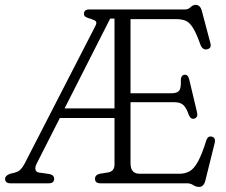

<svg xmlns="http://www.w3.org/2000/svg" viewBox="-34 -738 909 773"><path d="M427 -76V-263H207L115.5 -83Q106 -65 108.8 -55.2Q111.5 -45.5 122 -43.5L164 -37.5Q184 -33.5 184 -18Q184 0 162 0H8.5Q-13.5 0 -13.5 -18Q-13.5 -30.5 5.5 -38L25.5 -43Q40.5 -47 49.2 -56.2Q58 -65.5 65 -79L349 -631.5Q357 -646.5 352 -652Q347 -657.5 332 -662Q318.5 -665.5 311.2 -669.8Q304 -674 304 -682Q304 -700 326 -700H711.5Q724 -700 733.5 -709.2Q743 -718.5 753.5 -718.5Q772 -718.5 778.5 -694.5L813 -564.5Q819 -543.5 799.5 -539.5Q782 -535.5 773 -558Q756.5 -604.5 742.5 -626.5Q728.5 -648.5 712.8 -654.8Q697 -661 675.5 -661H491.5V-362.5H656Q679.5 -362.5 687.5 -373.2Q695.5 -384 694 -413Q694 -435 708 -437Q722.5 -439 727.5 -419.5L759 -287Q764.5 -265.5 748.5 -260.5Q734.5 -256 726 -275.5Q717 -302.5 704.8 -314.5Q692.5 -326.5 668.5 -326.5H491.5V-80.5Q491.5 -38.5 528 -38.5H688.5Q712 -38.5 729.8 -48.8Q747.5 -59 763.2 -87.8Q779 -116.5 796.5 -172.5Q802.5 -191.5 818 -188Q836 -184.5 830 -161L792.5 -10Q786 14.5 767.5 14.5Q755 14.5 744 7.2Q733 0 719.5 0H370.5Q348.5 0 348.5 -18Q348.5 -34 368 -38.5L402.5 -44Q427 -49 427 -76ZM409.5 -663 226 -301.5H427V-663Z"/></svg>

Font: Fraunces 144pt S100 Light
Style: Regular
Weight: 300
Version: Version 1.000; ttfautohint (v1.8.3)